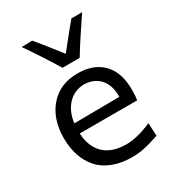

<svg xmlns="http://www.w3.org/2000/svg" viewBox="-188 -879 903 996"><g transform="rotate(-30 263.5 -380.5)"><path d="M329.6 -571.3H226.6Q166.5 -670.4 97.2 -770.5L161.1 -772Q206.5 -717.3 277.8 -625.5Q344.7 -710.4 394.5 -770H459Q381.3 -656.2 329.6 -571.3ZM481.9 -294.4Q481.9 -257.3 478 -231.4H133.8Q137.7 -150.4 184.1 -106Q230.5 -61.5 317.9 -61.5Q380.9 -61.5 469.2 -99.6L472.7 -22.5Q471.2 -22 457.5 -17.6Q443.8 -13.2 439.7 -11.7Q435.5 -10.3 422.1 -6.3Q408.7 -2.4 401.4 -0.7Q394 1 380.9 3.9Q367.7 6.8 357.7 8.1Q347.7 9.3 335 10.3Q322.3 11.2 310.1 11.2Q244.6 11.2 194.3 -8.3Q144 -27.8 112.8 -63.2Q81.5 -98.6 65.7 -146Q49.8 -193.4 49.8 -251Q49.8 -365.2 111.6 -436.3Q173.3 -507.3 279.3 -507.3Q374.5 -507.3 428.2 -452.1Q481.9 -397 481.9 -294.4ZM280.3 -441.4Q220.2 -439.5 182.1 -398.4Q144 -357.4 135.7 -291L406.7 -293.5V-296.9Q406.7 -365.2 372.6 -402.1Q338.4 -439 280.3 -441.4Z"/></g></svg>

Font: Commissioner Flair
Style: Regular
Weight: 400
Designer: Kostas Bartsokas
Foundry: Kostas Bartsokas
Version: Version 1.000